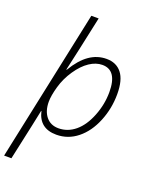

<svg xmlns="http://www.w3.org/2000/svg" viewBox="-195 -855 942 1191"><g transform="rotate(20 276.0 -260.0)"><path d="M243.2 7.8Q130.9 7.8 106.9 -99.1H105Q98.6 -64 32.2 240.2H-16.1L195.8 -759.8H244.1Q188.5 -498.5 164.1 -393.1H167Q212.4 -469.2 264.2 -505.1Q315.9 -541 377 -541Q441.9 -541 477.5 -495.8Q513.2 -450.7 513.2 -357.9Q513.2 -262.7 478 -176.8Q442.9 -90.8 381.6 -41.5Q320.3 7.8 243.2 7.8ZM365.2 -497.1Q323.2 -497.1 281 -469Q238.8 -440.9 201.7 -386.2Q164.6 -331.5 147.2 -270Q129.9 -208.5 129.9 -168.9Q129.9 -107.9 159.9 -71Q189.9 -34.2 242.2 -34.2Q302.7 -34.2 352.1 -75.2Q401.4 -116.2 432.1 -194.1Q462.9 -272 462.9 -353Q462.9 -497.1 365.2 -497.1Z"/></g></svg>

Font: CAA NEO Sans Light
Style: Italic
Weight: 300
Italic angle: -12°
Version: Version 1.10